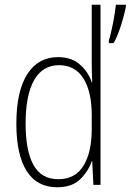

<svg xmlns="http://www.w3.org/2000/svg" viewBox="-20 -780 551 810"><path d="M221 10Q136 10 92.5 -58.5Q49 -127 49 -258Q49 -395 95 -467Q141 -539 225 -539Q283 -539 318.5 -506.5Q354 -474 367 -433H369Q368 -456 367.5 -476.5Q367 -497 367 -517V-760H404V0H374L369 -100H367Q353 -58 318.5 -24Q284 10 221 10ZM226 -24Q297 -24 332 -80.5Q367 -137 367 -236V-294Q367 -393 332 -449Q297 -505 229 -505Q160 -505 124 -442Q88 -379 88 -258Q88 -145 121 -84.5Q154 -24 226 -24ZM511 -751Q507 -731 499 -701.5Q491 -672 480.5 -644Q470 -616 459 -598H439V-609Q442 -617 447 -637Q452 -657 456.5 -680.5Q461 -704 464.5 -726Q468 -748 469 -760H511Z"/></svg>

Font: Noto Sans Thai Cond ExtLt
Style: Regular
Weight: 200
Width: 3
Designer: Monotype Design Team
Foundry: Monotype Imaging Inc.
Version: Version 2.002; ttfautohint (v1.8.4.7-5d5b)